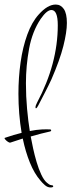

<svg xmlns="http://www.w3.org/2000/svg" viewBox="-43 -665 314 844"><path d="M2 -38Q-1 -37 -8 -41.5Q-15 -46 -20 -52Q-25 -58 -22 -59Q19 -73 52 -81Q38 -164 38 -253Q38 -324 47.5 -391Q57 -458 77 -513Q97 -568 127 -601Q166 -645 202 -645Q224 -645 237.5 -625.5Q251 -606 251 -564Q251 -524 235.5 -462.5Q220 -401 183 -316Q170 -288 155.5 -260Q141 -232 125 -201Q119 -189 115 -189Q113 -189 113 -193Q113 -201 120 -214Q211 -385 211 -554Q211 -621 183 -621Q163 -621 136 -582Q99 -527 85 -451.5Q71 -376 71 -299Q71 -241 76 -186.5Q81 -132 88 -89Q118 -95 140.5 -96Q163 -97 178 -96Q181 -96 182 -93Q182 -88 177 -87Q140 -79 92 -65Q96 -43 102.5 -13Q109 17 118 47.5Q127 78 138.5 102.5Q150 127 163 138Q167 141 171.5 144.5Q176 148 182 149Q191 149 191 154Q191 159 179 159Q166 159 154.5 149Q143 139 135 129Q108 98 88.5 50Q69 2 57 -56Q29 -47 2 -38Z"/></svg>

Font: Inspiration
Style: Regular
Weight: 400
Designer: Robert E. Leuschke
Foundry: Robert E. Leuschke
Version: Version 2.010; ttfautohint (v1.8.3)